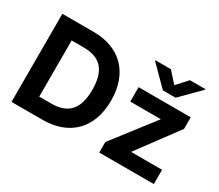

<svg xmlns="http://www.w3.org/2000/svg" viewBox="-133 -1074 1567 1374"><g transform="rotate(30 650.0 -386.5)"><path d="M321 0C541 0 677 -135 677 -364C677 -592 542 -728 323 -728H64V0ZM217 -132V-596H315C449 -596 522 -531 522 -364C522 -196 448 -132 315 -132ZM789 0H1240V-118H986V-121L1230 -450V-546H799V-427H1050V-425L789 -87ZM807 -768 961 -613H1066L1220 -768V-773H1092L1013 -686L935 -773H807Z"/></g></svg>

Font: Wafeq
Style: Bold
Weight: 700
Designer: Rasmus Andersson & Azza Alameddine
Foundry: Google & TypeTogether
Version: Version 3.000;FEAKit 1.0